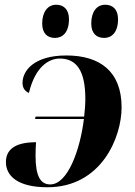

<svg xmlns="http://www.w3.org/2000/svg" viewBox="-20 -780 568 810"><path d="M420 -620C448 -620 478 -640 478 -699C478 -740 456 -760 424 -760C387 -760 365 -729 365 -681C365 -640 386 -620 420 -620ZM212 -620C241 -620 271 -640 271 -699C271 -740 249 -760 217 -760C181 -760 158 -729 158 -681C158 -640 179 -620 212 -620ZM128 -278H334C318 -148 266 -2 192 -2C151 -2 130 -36 130 -123C130 -147 131 -165 132 -180C35 -180 5 -143 5 -96C5 -39 53 10 180 10C408 10 493 -201 493 -327C493 -480 400 -546 260 -546C124 -546 75 -482 75 -430C75 -406 88 -394 102 -388C129 -500 187 -533 232 -533C302 -533 340 -483 340 -363C340 -340 338 -314 335 -288H130Z"/></svg>

Font: Noto Serif Display
Style: Bold Italic
Weight: 700
Italic angle: -12°
Designer: Monotype Design Team
Foundry: Monotype Imaging Inc.
Version: Version 2.009